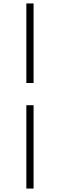

<svg xmlns="http://www.w3.org/2000/svg" viewBox="-20 -826 347 1115"><path d="M133 269H175V-215H133ZM175 -344V-806H133V-344Z"/></svg>

Font: Noto Serif TC ExtraLight
Style: Regular
Weight: 200
Designer: Ryoko NISHIZUKA 西塚涼子 (kana & ideographs); Frank Grießhammer (Latin, Greek & Cyrillic); Wenlong ZHANG 张文龙 (bopomofo); San
Foundry: Adobe
Version: Version 2.001;hotconv 1.1.0;makeotfexe 2.6.0